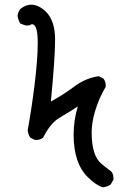

<svg xmlns="http://www.w3.org/2000/svg" viewBox="-20 -797 540 819"><path d="M419 2Q390 -6 355 -41Q294 -100 294 -223Q294 -284 312 -343Q272 -317 233.5 -294.5Q195 -272 164 -210Q152 -200 135 -200H129L109 -210Q100 -224 98 -241Q115 -335 127 -431Q141 -544 141 -615Q141 -694 116 -694L112 -692Q106 -688 94 -688Q87 -688 66 -697Q57 -713 55 -730Q57 -746 66 -758Q89 -777 113 -777Q145 -777 177 -746Q215 -707 215 -628Q215 -550 197 -364Q249 -392 297 -428Q345 -464 401 -472L421 -462Q431 -450 431 -433V-427Q401 -376 385 -321Q371 -273 371 -233Q371 -132 413 -98Q436 -79 454 -66Q464 -55 464 -37V-31L452 -10Q437 0 419 2Z"/></svg>

Font: Xiaolai Mono SC
Style: Regular
Weight: 400
Monospace: yes
Designer: LXGW / Nozomi Seto
Version: Version 3.113;September 30, 2024